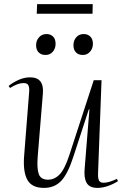

<svg xmlns="http://www.w3.org/2000/svg" viewBox="-20 -902 613 936"><path d="M22 -483Q41 -499 69.5 -512Q98 -525 127 -525Q196 -525 189 -445L164 -141Q159 -81 169 -53.5Q179 -26 214 -26Q246 -26 271 -52Q296 -78 319 -149L437 -511H475L458 -57Q457 -32 463 -21.5Q469 -11 485 -11Q510 -11 550 -30L555 -19Q534 -5 507 4.5Q480 14 455 14Q416 14 402 -11Q388 -36 393 -84L416 -369H413L339 -142Q312 -57 279.5 -21.5Q247 14 194 14Q134 14 112.5 -27Q91 -68 98 -147L122 -452Q124 -475 118.5 -486Q113 -497 96 -497Q79 -497 61.5 -490Q44 -483 29 -473ZM156 -682Q156 -704 170 -720Q184 -736 207 -736Q226 -736 238.5 -724Q251 -712 251 -688Q251 -666 237.5 -650Q224 -634 202 -634Q181 -634 168.5 -646.5Q156 -659 156 -682ZM338 -682Q338 -704 351.5 -720Q365 -736 388 -736Q408 -736 420.5 -723.5Q433 -711 433 -688Q433 -666 419 -650Q405 -634 384 -634Q363 -634 350.5 -646.5Q338 -659 338 -682ZM161 -882H432L431 -835H159Z"/></svg>

Font: Literata 72pt Light
Style: Italic
Weight: 300
Italic angle: -2°
Designer: Latin by Veronika Burian and Jose Scaglione. Greek by Irene Vlachou. Cyrillic by Vera Evstafieva
Foundry: TypeTogether
Version: Version 3.002